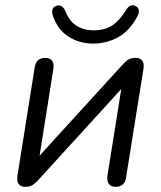

<svg xmlns="http://www.w3.org/2000/svg" viewBox="-20 -718 624 745"><path d="M78.9 6.9Q63 6.9 55.7 -0.2Q48.4 -7.4 47.3 -17.5Q46.3 -27.6 47.8 -36.5L114.7 -457.3Q118.1 -476.3 128.3 -484.8Q138.5 -493.3 155.5 -493.3Q174.9 -493.3 182.6 -481.6Q190.4 -470 187 -450.5L127.8 -77.1H99.9L456.9 -468.5Q464.7 -477.3 475.7 -485.3Q486.6 -493.3 505 -493.3Q520.4 -493.3 527.7 -487.1Q535 -480.8 536.8 -471Q538.5 -461.1 536.6 -450.3L469.2 -29.5Q466.8 -11.5 456.6 -2.3Q446.4 6.9 429.4 6.9Q409.5 6.9 402 -4.7Q394.5 -16.4 396.9 -36.3L456.5 -409.7H484.4L127.4 -18.3Q119.6 -9.5 108.2 -1.3Q96.8 6.9 78.9 6.9ZM341 -548.9Q289.5 -548.9 247.2 -575Q204.9 -601.2 185.4 -655.9Q180 -672.2 183.9 -682Q187.8 -691.8 199.6 -695.7Q210.9 -699.7 219.7 -693.5Q228.6 -687.3 235.4 -671Q250 -634.7 277.9 -617.5Q305.7 -600.4 343.9 -600.4Q386.1 -600.4 414.8 -618.8Q443.4 -637.3 468.1 -677.6Q475.9 -690.4 484.5 -695.3Q493.2 -700.2 503.9 -695.7Q515.2 -691.3 518.3 -680.7Q521.4 -670 512.5 -653.7Q482.9 -598.1 438.3 -573.5Q393.6 -548.9 341 -548.9Z"/></svg>

Font: Nunito ExtraLight
Style: Italic
Weight: 200
Italic angle: -9°
Designer: Vernon Adams
Foundry: Vernon Adams
Version: Version 3.602